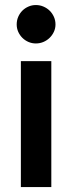

<svg xmlns="http://www.w3.org/2000/svg" viewBox="-20 -762 294 782"><path d="M206 -662.5Q206 -646.5 199.5 -632.5Q193 -618.5 182.2 -608Q171.5 -597.5 157 -591.2Q142.5 -585 126 -585Q110 -585 95.8 -591.2Q81.5 -597.5 71 -608Q60.5 -618.5 54.2 -632.5Q48 -646.5 48 -662.5Q48 -679 54.2 -693.5Q60.5 -708 71 -718.5Q81.5 -729 95.8 -735.2Q110 -741.5 126 -741.5Q142.5 -741.5 157 -735.2Q171.5 -729 182.2 -718.5Q193 -708 199.5 -693.5Q206 -679 206 -662.5ZM189 -513V0H65V-513Z"/></svg>

Font: Lato
Style: Bold
Weight: 700
Designer: Lukasz Dziedzic with Adam Twardoch and Botio Nikoltchev
Foundry: tyPoland Lukasz Dziedzic
Version: Version 2.010; 2014-09-01; http://www.latofonts.com/; ttfaut